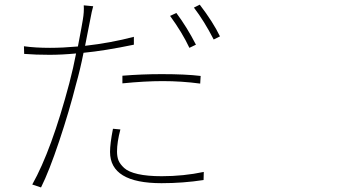

<svg xmlns="http://www.w3.org/2000/svg" viewBox="-20 -782 1540 834"><path d="M831.1 -587.9 802.7 -574.2Q771.5 -640.6 718.8 -712.9L746.1 -725.6Q792 -664.1 831.1 -587.9ZM511.7 -419.9V-453.1Q595.7 -460 682.6 -460Q786.1 -460 851.6 -452.1L849.6 -418.9Q769.5 -429.7 686.5 -429.7Q609.4 -429.7 511.7 -419.9ZM561.5 -622.1V-587.9Q434.6 -561.5 342.8 -552.7Q328.1 -478.5 310.5 -417Q281.2 -300.8 237.3 -169.4Q193.4 -38.1 158.2 32.2L120.1 19.5Q204.1 -129.9 281.2 -420.9Q298.8 -488.3 310.5 -549.8Q248 -543.9 195.3 -543.9Q134.8 -543.9 85 -547.9L84 -581.1Q132.8 -574.2 197.3 -574.2Q251 -574.2 318.4 -580.1Q336.9 -676.8 339.8 -696.3Q345.7 -730.5 343.8 -758.8L384.8 -754.9Q378.9 -735.4 371.1 -692.4Q367.2 -673.8 359.4 -633.3Q351.6 -592.8 349.6 -583Q461.9 -595.7 561.5 -622.1ZM470.7 -222.7 502.9 -219.7Q488.3 -164.1 488.3 -124Q488.3 -101.6 494.6 -85.4Q501 -69.3 519.5 -52.2Q538.1 -35.2 579.1 -25.9Q620.1 -16.6 682.6 -16.6Q777.3 -16.6 865.2 -35.2L864.3 0Q775.4 13.7 681.6 13.7Q458 13.7 458 -122.1Q458 -158.2 470.7 -222.7ZM822.3 -749 847.7 -761.7Q905.3 -686.5 935.5 -624L908.2 -610.4Q867.2 -690.4 822.3 -749Z"/></svg>

Font: Bpmf Zihi Sans ExtraLight
Style: ExtraLight
Weight: 250
Foundry: But Ko
Version: Version 1.320